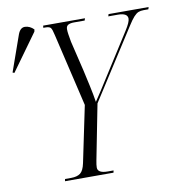

<svg xmlns="http://www.w3.org/2000/svg" viewBox="-167 -798 823 873"><g transform="rotate(-10 244.5 -361.5)"><path d="M63 0 65 -10H93Q121 -10 136 -21.5Q151 -33 158 -67L212 -326L133 -662Q127 -690 121 -697Q115 -704 97 -704H87L88 -714H281L278 -704H229Q211 -704 201.5 -698.5Q192 -693 192 -679Q192 -668 194 -655.5Q196 -643 200 -620L233 -482Q240 -451 249.5 -407.5Q259 -364 264 -331Q278 -352 294.5 -377Q311 -402 332 -436L453 -626Q476 -662 476 -678Q476 -704 431 -704H387L390 -714H575L572 -704H550Q536 -704 526 -700Q516 -696 504.5 -683.5Q493 -671 476 -644L270 -323L220 -68Q216 -48 216 -36Q216 -10 262 -10H289L287 0ZM-78 -525 -86 -528 -27 -695Q-16 -724 6 -723Q28 -722 46 -704L44 -694Z"/></g></svg>

Font: Noto Serif Display ExtraCondensed Light
Style: Italic
Weight: 300
Width: 2
Italic angle: -12°
Designer: Monotype Design Team
Foundry: Monotype Imaging Inc.
Version: Version 2.009